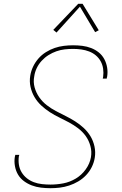

<svg xmlns="http://www.w3.org/2000/svg" viewBox="-20 -981 640 1009"><path d="M245 8Q220 8 195 5Q170 2 147.5 -6.5Q125 -15 106 -29Q87 -43 75 -63Q63 -83 58.5 -108Q54 -133 58 -157Q59 -160 59.5 -162.5Q60 -165 60 -167H81Q81 -165 80.5 -163Q80 -161 79 -159Q76 -136 79.5 -114.5Q83 -93 94 -75Q105 -57 121.5 -44Q138 -31 158 -23.5Q178 -16 200.5 -13.5Q223 -11 245 -11Q279 -11 313 -17.5Q347 -24 378 -42.5Q409 -61 430.5 -91Q452 -121 458 -155Q463 -185 455 -214Q447 -243 430.5 -266Q414 -289 391 -306.5Q368 -324 343 -337.5Q318 -351 292 -363.5Q266 -376 242 -391.5Q218 -407 197 -426.5Q176 -446 161.5 -470.5Q147 -495 140.5 -524Q134 -553 139 -583Q143 -608 154 -631Q165 -654 182 -673.5Q199 -693 221.5 -707Q244 -721 267.5 -729Q291 -737 315.5 -740Q340 -743 364 -743Q389 -743 413 -740Q437 -737 459 -728.5Q481 -720 499 -705.5Q517 -691 528 -670.5Q539 -650 543 -626Q547 -602 543 -578Q542 -575 541.5 -573Q541 -571 541 -568H520Q521 -570 521 -572.5Q521 -575 522 -577Q525 -598 522 -619.5Q519 -641 509 -659Q499 -677 483.5 -690Q468 -703 448.5 -710.5Q429 -718 407.5 -721Q386 -724 364 -724Q342 -724 320 -721.5Q298 -719 276.5 -711.5Q255 -704 235 -691.5Q215 -679 199 -661.5Q183 -644 173 -623Q163 -602 160 -580Q154 -550 162 -521.5Q170 -493 186.5 -469.5Q203 -446 225.5 -428.5Q248 -411 273.5 -397.5Q299 -384 324.5 -371.5Q350 -359 374.5 -343.5Q399 -328 420 -308.5Q441 -289 455.5 -265Q470 -241 476.5 -211.5Q483 -182 478 -152Q474 -127 462.5 -103.5Q451 -80 432.5 -60.5Q414 -41 391 -27.5Q368 -14 343.5 -6Q319 2 294.5 5Q270 8 245 8ZM277 -810 260 -824 391 -961H414L499 -822L480 -812L400 -946Z"/></svg>

Font: Iosevka Curly ThExObl
Style: Regular
Weight: 100
Width: 7
Italic angle: -9°
Monospace: yes
Designer: Belleve Invis
Foundry: Belleve Invis
Version: Version 11.1.0; ttfautohint (v1.8.3)